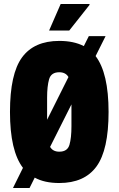

<svg xmlns="http://www.w3.org/2000/svg" viewBox="-20 -905 594 962"><path d="M226 -752 284 -885H428L429 -881L327 -752ZM45 37 95 -64Q30 -149 30 -344Q30 -535 90.5 -617.5Q151 -700 277 -700Q350 -700 400 -674L425 -724H509L459 -624Q524 -539 524 -344Q524 -154 463.5 -71Q403 12 277 12Q203 12 154 -15L128 37ZM216 -416V-305L323 -519Q309 -543 277 -543Q236 -543 226 -508Q216 -473 216 -416ZM277 -145Q318 -145 328 -179.5Q338 -214 338 -272V-382L231 -169Q245 -145 277 -145Z"/></svg>

Font: Archivo ExtraCondensed Black
Style: Regular
Weight: 900
Width: 2
Designer: Hector Gatti
Foundry: Omnibus-Type
Version: Version 2.001; ttfautohint (v1.8.3)